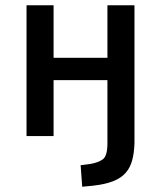

<svg xmlns="http://www.w3.org/2000/svg" viewBox="-20 -518 613 731"><path d="M293 193 287 111 325 106Q354 101 371.5 88.5Q389 76 389 27V-213H184V0H81V-498H184V-298H389V-498H492V26Q491 63 483.5 91.5Q476 120 458.5 140Q441 160 410.5 172Q380 184 334 189Z"/></svg>

Font: Nunito Sans 7pt Condensed SemiBold
Style: Regular
Weight: 600
Width: 3
Designer: Vernon Adams
Foundry: Vernon Adams
Version: Version 3.101;gftools[0.9.27]